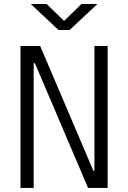

<svg xmlns="http://www.w3.org/2000/svg" viewBox="-20 -918 626 938"><path d="M410.2 0H505.9V-693.4H441.4V-84H436L176.3 -693.4H80.1V0H144.5V-609.4H150.4ZM265.6 -771.5H320.3L455.6 -898.4H377.9L293 -815.9L208 -898.4H130.4Z"/></svg>

Font: Cascadia Code PL Light
Style: Regular
Weight: 300
Monospace: yes
Designer: Aaron Bell
Foundry: Saja Typeworks
Version: Version 2404.023